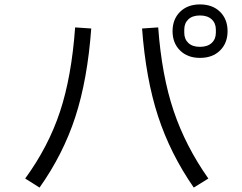

<svg xmlns="http://www.w3.org/2000/svg" viewBox="-20 -849 1096 869"><path d="M761 -708Q761 -762 795 -795.5Q829 -829 885 -829Q942 -829 976 -795.5Q1010 -762 1010 -708Q1010 -654 976 -620.5Q942 -587 885 -587Q829 -587 795 -620.5Q761 -654 761 -708ZM957 -701V-715Q957 -744 938 -761.5Q919 -779 885 -779Q851 -779 832.5 -761.5Q814 -744 814 -715V-701Q814 -672 832.5 -654.5Q851 -637 885 -637Q919 -637 938 -654.5Q957 -672 957 -701ZM94 -41Q199 -185 251.5 -343.5Q304 -502 320 -725L393 -720Q376 -489 321 -320Q266 -151 159 0ZM696 -725Q712 -507 766 -347Q820 -187 923 -41L857 0Q751 -153 695.5 -322.5Q640 -492 623 -720Z"/></svg>

Font: PlemolJP
Style: Regular
Weight: 400
Monospace: yes
Version: v2.0.4; ttfautohint (v1.8.4.7-5d5b-dirty) -l 6 -r 45 -G 200 